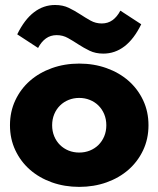

<svg xmlns="http://www.w3.org/2000/svg" viewBox="-20 -735 635 770"><path d="M297.7 14.5Q239.1 14.5 188.2 -3.6Q137.3 -21.8 100 -54.5Q62.7 -87.3 41.4 -132.7Q20 -178.2 20 -232.7Q20 -287.3 41.4 -332.7Q62.7 -378.2 100 -410.9Q137.3 -443.6 188.2 -461.8Q239.1 -480 297.7 -480Q356.4 -480 407.3 -461.8Q458.2 -443.6 495.5 -410.9Q532.7 -378.2 554.1 -332.7Q575.5 -287.3 575.5 -232.7Q575.5 -178.2 554.1 -132.7Q532.7 -87.3 495.5 -54.5Q458.2 -21.8 407.3 -3.6Q356.4 14.5 297.7 14.5ZM297.7 -123.2Q320.5 -123.2 340.2 -131.1Q360 -139.1 374.8 -153.6Q389.5 -168.2 398 -188.4Q406.4 -208.6 406.4 -232.7Q406.4 -256.8 398 -277Q389.5 -297.3 374.8 -311.8Q360 -326.4 340.2 -334.3Q320.5 -342.3 297.7 -342.3Q275 -342.3 255.2 -334.3Q235.5 -326.4 220.7 -311.8Q205.9 -297.3 197.5 -277Q189.1 -256.8 189.1 -232.7Q189.1 -208.6 197.5 -188.4Q205.9 -168.2 220.7 -153.6Q235.5 -139.1 255.2 -131.1Q275 -123.2 297.7 -123.2ZM49.1 -597.3Q78.2 -656.8 116.4 -685.9Q154.5 -715 200.9 -715Q232.3 -715 256.1 -703.4Q280 -691.8 301.1 -678Q322.3 -664.1 343 -652.5Q363.6 -640.9 388.2 -640.9Q412.7 -640.9 431.1 -654.1Q449.5 -667.3 462.7 -692.3L546.4 -637.7Q517.3 -578.2 479.1 -549.1Q440.9 -520 394.5 -520Q363.2 -520 339.3 -531.6Q315.5 -543.2 294.3 -557Q273.2 -570.9 252.5 -582.5Q231.8 -594.1 207.3 -594.1Q182.7 -594.1 164.3 -580.9Q145.9 -567.7 132.7 -542.7Z"/></svg>

Font: Spartan ExtBd
Style: Regular
Weight: 800
Designer: Matt Bailey, Mirko Velimirovic
Foundry: Matt Bailey
Version: Version 1.005